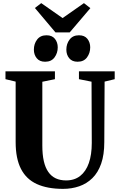

<svg xmlns="http://www.w3.org/2000/svg" viewBox="-20 -1199 762 1227"><path d="M383 8Q283 8 215.5 -22.8Q148 -53.5 114 -119.8Q80 -186 80 -291V-677.5L15 -693V-743H331V-693L250.5 -676.5V-269.5Q250.5 -211.5 260 -169.5Q269.5 -127.5 288.8 -100Q308 -72.5 336.5 -59.2Q365 -46 402.5 -46Q456 -46 492.5 -74.8Q529 -103.5 547.8 -157Q566.5 -210.5 566.5 -285L565 -677L484.5 -693V-743H713V-693L648.5 -677.5L646.5 -291Q646.5 -210 626.5 -153Q606.5 -96 570.2 -60.5Q534 -25 486 -8.5Q438 8 383 8ZM268 -804.5Q233 -804.5 214.8 -827Q196.5 -849.5 196.5 -881.5Q196.5 -919 217.2 -946.2Q238 -973.5 276.5 -973.5H277.5Q313 -973.5 331 -950.8Q349 -928 349 -896.5Q349 -860 328.5 -832.2Q308 -804.5 269 -804.5ZM475.5 -804.5Q440.5 -804.5 422.2 -827Q404 -849.5 404 -881.5Q404 -919 424.8 -946.2Q445.5 -973.5 484 -973.5H485Q520.5 -973.5 538.5 -950.8Q556.5 -928 556.5 -896.5Q556.5 -860 536 -832.2Q515.5 -804.5 476.5 -804.5ZM334.5 -992 203 -1148 243.5 -1179 380 -1083.5 516.5 -1179 557.5 -1147 425.5 -992Z"/></svg>

Font: Merriweather 60pt ExtraBold
Style: Regular
Weight: 800
Version: Version 2.100